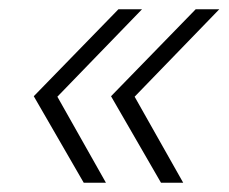

<svg xmlns="http://www.w3.org/2000/svg" viewBox="-20 -469 495 415"><path d="M104 -260 209 -74H161L53 -261L236 -449H287ZM271 -260 376 -74H328L220 -261L403 -449H454Z"/></svg>

Font: Idrija
Style: Italic
Weight: 300
Italic angle: -11.3°
Designer: Julieta Ulanovsky
Foundry: Julieta Ulanovsky
Version: Version 7.200